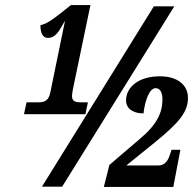

<svg xmlns="http://www.w3.org/2000/svg" viewBox="-20 -739 770 760"><path d="M75 -287H318L328 -334H299C280 -334 265 -337 265 -359C265 -366 267 -376 269 -388L338 -719H261C187 -660 170 -647 140 -639C140 -613 147 -589 169 -589C200 -589 213 -614 236 -655H237L179 -372C172 -338 153 -334 131 -334H85ZM146 0H226L670 -714H589ZM391 1H666L694 -146H659L652 -125C645 -103 632 -84 607 -84H480L590 -173C691 -255 724 -296 724 -352C724 -403 682 -437 613 -437C531 -437 479 -396 479 -341C479 -310 506 -290 548 -290C554 -343 572 -390 596 -390C616 -390 623 -369 623 -346C623 -293 602 -246 531 -187L413 -86Z"/></svg>

Font: Noto Serif ExtraCondensed Black
Style: Italic
Weight: 900
Width: 2
Italic angle: -12°
Designer: Monotype Design Team
Foundry: Monotype Imaging Inc.
Version: Version 2.014